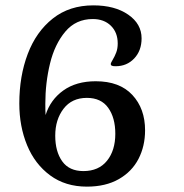

<svg xmlns="http://www.w3.org/2000/svg" viewBox="-20 -683 686 716"><path d="M52 -297Q52 -399 83.5 -482Q115 -565 177 -614Q239 -663 328 -663Q408 -663 458 -628.5Q508 -594 508 -540Q508 -494 480.5 -465Q453 -436 411 -436Q401 -436 397 -438Q393 -440 393 -445Q393 -448 400.5 -460.5Q408 -473 413.5 -487.5Q419 -502 419 -521Q419 -562 393.5 -587Q368 -612 326 -612Q263 -612 223.5 -565Q184 -518 166.5 -446Q149 -374 149 -296Q149 -267 150 -254Q168 -311 216 -345.5Q264 -380 337 -380Q426 -380 473.5 -329Q521 -278 521 -197Q521 -138 496.5 -90.5Q472 -43 423 -15Q374 13 304 13Q224 13 167 -29Q110 -71 81 -141.5Q52 -212 52 -297ZM410 -184Q410 -244 383.5 -281Q357 -318 304 -318Q248 -318 217 -277.5Q186 -237 186 -177Q186 -118 212 -81.5Q238 -45 291 -45Q348 -45 379 -83.5Q410 -122 410 -184Z"/></svg>

Font: Kurale
Style: Regular
Weight: 400
Designer: Eduardo Rodriguez Tunni
Foundry: Eduardo Rodriguez Tunni
Version: Version 2.000